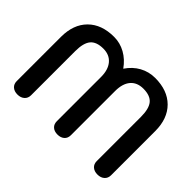

<svg xmlns="http://www.w3.org/2000/svg" viewBox="-138 -983 1266 1266"><g transform="rotate(45 495.5 -350.0)"><path d="M56 -50V-462Q56 -578 122 -644Q188 -710 304 -710Q360 -710 409.5 -682.5Q459 -655 495 -604Q530 -656 579.5 -683Q629 -710 687 -710Q803 -710 869 -644Q935 -578 935 -462V-50Q935 -23 916.5 -6.5Q898 10 868 10Q838 10 820 -6Q802 -22 802 -50V-462Q802 -538 774 -571.5Q746 -605 682 -605Q624 -605 592.5 -568Q561 -531 561 -462V-50Q561 -22 543 -6Q525 10 495 10Q465 10 447.5 -6Q430 -22 430 -50V-462Q430 -529 398 -567Q366 -605 309 -605Q245 -605 217 -571.5Q189 -538 189 -462V-50Q189 -23 170.5 -6.5Q152 10 122 10Q92 10 74 -6Q56 -22 56 -50Z"/></g></svg>

Font: Kodchasan
Style: Bold
Weight: 700
Designer: Katatrad Aksorn Co.,Ltd.
Foundry: Cadson Demak Co.,Ltd.
Version: Version 1.000; ttfautohint (v1.6)